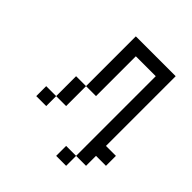

<svg xmlns="http://www.w3.org/2000/svg" viewBox="-176 -614 852 852"><g transform="rotate(45 250.0 -187.5)"><path d="M500 0V-62.5H437.5V-500H187.5V-187.5H125Q125 -187.5 125 -62.5H62.5V0H125V-62.5H187.5Q187.5 -62.5 187.5 -187.5H250Q250 -187.5 250 -437.5H375Q375 -437.5 375 62.5H312.5V125H375V62.5H437.5V0Z"/></g></svg>

Font: UnifontExMono
Style: Regular
Weight: 500
Version: Version 15.0.06